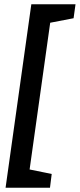

<svg xmlns="http://www.w3.org/2000/svg" viewBox="-20 -724 372 895"><path d="M6 151 126 -704H332L323 -639L214 -618L118 66L221 87L213 151Z"/></svg>

Font: Faustina Light
Style: Bold Italic
Weight: 700
Italic angle: -8°
Version: Version 1.200